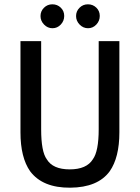

<svg xmlns="http://www.w3.org/2000/svg" viewBox="-20 -859 649 891"><path d="M75 -245V-668H171V-259Q171 -155 197 -120Q225 -73 303.5 -73Q382 -73 411 -120Q438 -157 438 -259V-668H534V-245Q534 -128 489 -64Q434 11 306 12Q178 13 120 -64Q75 -128 75 -245ZM184 -823Q200 -839 223 -839Q246 -839 262 -823.5Q278 -808 278 -785Q278 -762 262 -745Q246 -728 223.5 -728Q201 -728 184.5 -745Q168 -762 168 -784.5Q168 -807 184 -823ZM349 -823Q365 -839 388 -839Q411 -839 427 -823.5Q443 -808 443 -785Q443 -762 427 -745Q411 -728 388.5 -728Q366 -728 349.5 -745Q333 -762 333 -784.5Q333 -807 349 -823Z"/></svg>

Font: Rambla
Style: Regular
Weight: 400
Designer: Martin Sommaruga
Foundry: Martin Sommaruga
Version: Version 1.001